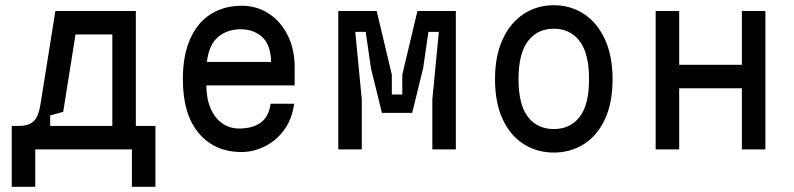

<svg xmlns="http://www.w3.org/2000/svg" viewBox="-20 -572 3040 735"><path d="M25 143V-90H52Q80 -90 96.5 -99Q113 -108 121.5 -125.5Q130 -143 135 -173L192 -530H500V-90H575V143H485V0H115V143ZM410 -90V-440H269L222 -144L172 -130V-90Z M680 -269Q680 -360 708 -423Q736 -486 787 -518Q838 -550 905 -550Q963 -550 1009 -520Q1055 -490 1081.5 -436.5Q1108 -383 1108 -315V-245H770Q770 -195 786 -157.5Q802 -120 830.5 -100Q859 -80 895 -80Q947 -80 978 -102.5Q1009 -125 1016 -175H1106Q1098 -115 1066.5 -73Q1035 -31 991.5 -10.5Q948 10 905 10Q802 10 741 -62Q680 -134 680 -269ZM901 -460Q851 -460 815.5 -431Q780 -402 772 -335H1018Q1016 -402 983 -431Q950 -460 901 -460Z M1275 -530H1422L1480 -286V-210H1520V-286L1578 -530H1725V0H1635V-191L1660 -450H1620L1600 -312L1558 -140H1442L1400 -311L1380 -450H1340L1365 -191V0H1275Z M2100 -462Q2037 -462 2001 -414.5Q1965 -367 1965 -269Q1965 -171 2001 -124.5Q2037 -78 2100 -78Q2163 -78 2199 -124.5Q2235 -171 2235 -269Q2235 -367 2199 -414.5Q2163 -462 2100 -462ZM2100 -552Q2163 -552 2214 -519.5Q2265 -487 2295 -423Q2325 -359 2325 -269Q2325 -177 2295 -114Q2265 -51 2214 -19.5Q2163 12 2100 12Q2037 12 1986 -19.5Q1935 -51 1905 -114Q1875 -177 1875 -269Q1875 -359 1905 -423Q1935 -487 1986 -519.5Q2037 -552 2100 -552Z M2580 -234V0H2490V-530H2580V-324H2820V-530H2910V0H2820V-234Z"/></svg>

Font: Fliege Mono Thin
Style: Regular
Weight: 100
Version: Version 0.020;Glyphs 3.3 (3306)